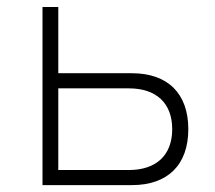

<svg xmlns="http://www.w3.org/2000/svg" viewBox="-20 -538 626 558"><path d="M103.5 0H363.3C467.8 0 527.3 -59.1 527.3 -162.6C527.3 -266.1 467.8 -325.2 363.3 -325.2H149.4V-517.6H103.5ZM149.4 -43.9V-281.2H354.5C434.6 -281.2 480.5 -237.8 480.5 -162.6C480.5 -87.4 434.6 -43.9 354.5 -43.9Z"/></svg>

Font: Cascadia Code PL ExtraLight
Style: Regular
Weight: 200
Monospace: yes
Designer: Aaron Bell
Foundry: Saja Typeworks
Version: Version 2404.023